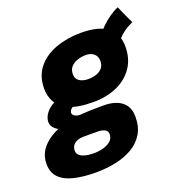

<svg xmlns="http://www.w3.org/2000/svg" viewBox="-213 -718 1031 1094"><g transform="rotate(-20 302.0 -171.0)"><path d="M308 -132.5Q214 -132.5 162 -156Q110 -179.5 89.2 -217.2Q68.5 -255 68.5 -298.5Q68.5 -376.5 110.5 -427.5Q152.5 -478.5 222 -503.2Q291.5 -528 373 -528Q485 -528 535.5 -485Q586 -442 586 -369Q586 -293.5 549.2 -240.5Q512.5 -187.5 449.5 -160Q386.5 -132.5 308 -132.5ZM184.5 249.5Q109.5 249.5 53.2 236.2Q-3 223 -34.2 192Q-65.5 161 -65.5 107.5Q-65.5 61 -41.8 25.8Q-18 -9.5 22.2 -34.2Q62.5 -59 111.8 -73Q161 -87 212 -90.5Q243 -93 273 -94Q303 -95 353 -95Q424 -95 463.5 -64.2Q503 -33.5 503 28Q503 88.5 477.5 130.5Q452 172.5 407.8 198.8Q363.5 225 306 237.2Q248.5 249.5 184.5 249.5ZM209 142.5Q240 142.5 268 134.8Q296 127 313.5 111.2Q331 95.5 331 71Q331 57 322.8 48.8Q314.5 40.5 300.8 37Q287 33.5 270.5 33.5Q253.5 33.5 229.8 33.5Q206 33.5 187 33.5Q165.5 33.5 148.2 40Q131 46.5 121.2 59.8Q111.5 73 111.5 93Q111.5 108 123.2 119.2Q135 130.5 157 136.5Q179 142.5 209 142.5ZM129 -35.5Q72 -48.5 49 -68.2Q26 -88 26 -112Q26 -134.5 38.5 -155.2Q51 -176 71.2 -191.5Q91.5 -207 112.5 -212.5L211 -158Q189 -151.5 177.5 -140.5Q166 -129.5 166 -118Q166 -107.5 177.5 -99Q189 -90.5 212 -90.5ZM324.5 -265.5Q351.5 -265.5 374.2 -273.2Q397 -281 410.5 -297.5Q424 -314 424 -340.5Q424 -368 405 -383.8Q386 -399.5 357.5 -399.5Q332 -399.5 307.2 -391.8Q282.5 -384 266.5 -367Q250.5 -350 250.5 -321Q250.5 -293.5 271.2 -279.5Q292 -265.5 324.5 -265.5ZM561.5 -396 484 -480Q495 -499.5 518.2 -522Q541.5 -544.5 569.5 -564Q597.5 -583.5 621.5 -592.5Q626 -581.5 635 -561Q644 -540.5 653.8 -519.8Q663.5 -499 670.5 -485Q657 -479 641.2 -470.2Q625.5 -461.5 610.5 -450Q595.5 -438.5 582.8 -425Q570 -411.5 561.5 -396Z"/></g></svg>

Font: Grandstander Thin ExtraBold
Style: Italic
Weight: 800
Italic angle: -15°
Version: Version 1.200